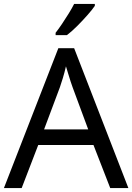

<svg xmlns="http://www.w3.org/2000/svg" viewBox="-20 -964 679 984"><path d="M545 0 459 -221H176L91 0H0L279 -717H360L638 0ZM352 -517Q349 -525 342 -546Q335 -567 328.5 -589.5Q322 -612 318 -624Q311 -593 302 -563.5Q293 -534 287 -517L206 -301H432ZM466 -934Q454 -916 429 -887.5Q404 -859 375.5 -830.5Q347 -802 323 -784H265V-796Q280 -815 297.5 -841Q315 -867 332 -894.5Q349 -922 360 -944H466Z"/></svg>

Font: Noto Sans Mayan Numerals
Style: Regular
Weight: 400
Designer: Monotype Design Team
Foundry: Monotype Imaging Inc.
Version: Version 2.001; ttfautohint (v1.8.4.7-5d5b)